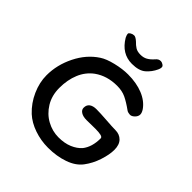

<svg xmlns="http://www.w3.org/2000/svg" viewBox="-220 -972 1120 1120"><g transform="rotate(45 340.5 -411.5)"><path d="M214 -800Q214 -806 225 -812.5Q236 -819 248 -819Q260 -819 280 -801Q295 -785 311 -775Q327 -765 353 -765Q377 -765 395 -775Q413 -785 430 -804Q439 -815 446.5 -819Q454 -823 464 -823Q472 -823 482.5 -816.5Q493 -810 493 -801Q493 -790 487 -778Q471 -743 442 -717.5Q413 -692 355 -692Q271 -692 222 -774Q219 -779 216.5 -787Q214 -795 214 -800ZM557 -474Q571 -474 585 -488Q599 -502 599 -518Q599 -532 587 -550Q559 -590 506 -611.5Q453 -633 383 -633Q338 -633 284 -620Q230 -607 200 -587Q131 -542 90.5 -460.5Q50 -379 50 -293Q50 -234 76.5 -174.5Q103 -115 149 -72Q186 -38 241 -19Q296 0 355 0Q426 0 484.5 -20.5Q543 -41 573 -81Q604 -122 621 -174Q638 -226 638 -265Q638 -307 616.5 -329Q595 -351 560 -351Q536 -351 482 -355Q428 -359 396 -359Q369 -359 353 -347.5Q337 -336 337 -312Q337 -295 354 -284Q371 -273 400 -273L472 -274Q502 -274 518 -270Q534 -266 534 -256Q534 -185 500 -142Q478 -117 441.5 -101.5Q405 -86 355 -86Q305 -86 259 -111Q213 -136 184 -183.5Q155 -231 155 -294Q155 -360 177 -413Q199 -466 244 -499Q303 -541 385 -541Q426 -541 457 -526.5Q488 -512 531 -481Q535 -478 543 -476Q551 -474 557 -474Z"/></g></svg>

Font: Itim
Style: Regular
Weight: 400
Designer: Suppakit Chalermlarp
Version: Version 1.002g